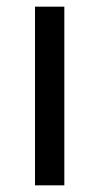

<svg xmlns="http://www.w3.org/2000/svg" viewBox="-20 -556 298 576"><path d="M173 0H85V-536H173Z"/></svg>

Font: Noto Kufi Arabic
Style: Regular
Weight: 400
Designer: Monotype Design Team, David Williams, Khaled Hosny
Foundry: Google LLC
Version: Version 2.109; ttfautohint (v1.8.4.7-5d5b)